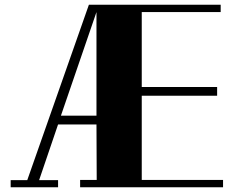

<svg xmlns="http://www.w3.org/2000/svg" viewBox="-20 -729 1015 810"><path d="M911 -678H578V-362H896V-325H578V30H921V61H318V30H388L387 -204H225L145 31H225V61H25V31H95L355 -709H911ZM237 -241H387V-678Z"/></svg>

Font: Cafe24 ClassicType
Style: Regular
Weight: 400
Designer: Cafe24 thkim, hmlim, mnelim & 4IR
Foundry: Cafe24
Version: Version 1.000